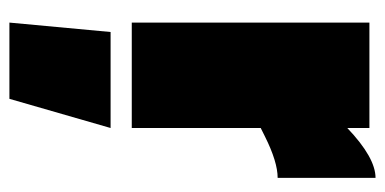

<svg xmlns="http://www.w3.org/2000/svg" viewBox="-225 -333 818 408"><g transform="rotate(90 184.0 -129.0)"><path d="M28 260 48 45H252L190 260ZM252 0H28V-505H252V-458Q315 -518 358 -518V-310Q324 -310 270 -283L252 -274Z"/></g></svg>

Font: Titillium Web
Style: Black
Weight: 900
Version: Version 1.001;PS 35.000;hotconv 1.0.70;makeotf.lib2.5.55311